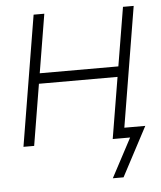

<svg xmlns="http://www.w3.org/2000/svg" viewBox="-50 -566 642 767"><g transform="rotate(-5 271.0 -182.5)"><path d="M446.3 -287.1 439 -245.6H98.6L105.5 -287.1ZM156.2 -522.5 69.8 0H26.9L113.3 -522.5ZM514.6 -522.5 428.2 0H384.8L471.7 -522.5ZM371.6 156.2 454.6 0H402.8L409.7 -41H519L414.6 156.2Z"/></g></svg>

Font: Inter 28pt ExtraLight
Style: Italic
Weight: 250
Italic angle: -9.3988°
Designer: Rasmus Andersson
Foundry: rsms
Version: Version 4.001;git-66647c0bb